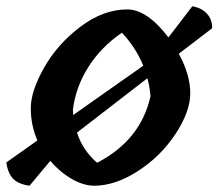

<svg xmlns="http://www.w3.org/2000/svg" viewBox="-24 -591 695 611"><path d="M276 0Q242 0 204.5 -21.5Q167 -43 136 -79L70 0Q34 -5 17.5 -22.5Q1 -40 -4 -74L95 -144Q74 -192 74 -246.5Q74 -301 116.5 -376Q159 -451 232 -506Q305 -561 381 -561Q444 -561 512 -472L588 -571Q618 -566 635 -547Q652 -528 651 -501L545 -420Q581 -354 581.5 -295.5Q582 -237 535 -165.5Q488 -94 415.5 -47Q343 0 276 0ZM209 -225 432 -382Q408 -440 364 -487Q297 -441 257 -377.5Q217 -314 208 -242Q208 -239 208.5 -233Q209 -227 209 -225ZM445 -342 221 -169Q239 -113 285 -73Q424 -145 455 -285Q452 -318 445 -342Z"/></svg>

Font: Tillana SemiBold
Style: Regular
Weight: 600
Designer: Lipi Raval (Devanagari, Latin), Jonny Pinhorn (Latin)
Foundry: Indian Type Foundry
Version: Version 2.003;PS 1.0;hotconv 1.0.79;makeotf.lib2.5.61930; tt